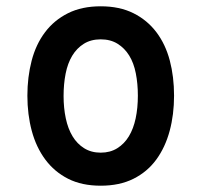

<svg xmlns="http://www.w3.org/2000/svg" viewBox="-20 -580 640 610"><path d="M300 10Q240 10 196.5 -12Q153 -34 124 -73Q95 -112 81 -164Q67 -216 67 -276Q67 -335 80.5 -387Q94 -439 123 -477.5Q152 -516 196 -538Q240 -560 300 -560Q360 -560 404 -538Q448 -516 477 -477.5Q506 -439 519.5 -387.5Q533 -336 533 -276Q533 -216 519 -164Q505 -112 476.5 -73Q448 -34 404 -12Q360 10 300 10ZM300 -95Q330 -95 352.5 -109Q375 -123 389.5 -147Q404 -171 411 -204Q418 -237 418 -276Q418 -314 411.5 -347Q405 -380 390.5 -403.5Q376 -427 353.5 -441Q331 -455 300 -455Q269 -455 246.5 -441Q224 -427 209.5 -403Q195 -379 188.5 -346Q182 -313 182 -275Q182 -237 189 -204Q196 -171 210.5 -147Q225 -123 247.5 -109Q270 -95 300 -95Z"/></svg>

Font: Maple Mono NL SemiBold
Style: Regular
Weight: 600
Monospace: yes
Designer: subframe7536
Version: Version 7.000